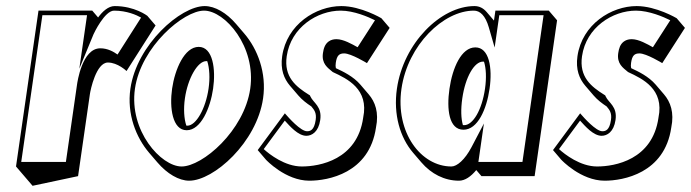

<svg xmlns="http://www.w3.org/2000/svg" viewBox="-20 -548 2275 632"><path d="M32.7 0 60 31.8 87.2 63.6 237 31.8 275.9 -238.2C277.7 -251.2 296.3 -342.2 335.2 -342.2C367.6 -342.2 396.5 -314.2 396.5 -314.2L492.1 -464.2L464.9 -496C464.9 -496 423.5 -528 357.5 -528C336.4 -528 317.4 -510.2 302.9 -490.5L283.7 -513H106.7ZM49.9 -15 119.5 -498H266.5L241.1 -321.8L287.8 -435.1C289.4 -439 324.8 -513 355.4 -513C397.5 -513 429.6 -498.5 444.4 -490.1L366.9 -368.5C353.9 -377.7 334.5 -389 310.1 -389C250 -389 234.6 -276.4 233.6 -270L196.9 -15Z M409.2 -256C397.2 -172.6 427.7 -95.6 470.9 -45.1L498.2 -13.3C530.1 24 569 46.8 602.7 46.8C683.6 46.8 825.1 -79.2 846 -224.2C858.1 -308.4 827.8 -386.5 784.4 -437.2L757.1 -469.1C725.8 -505.7 687.6 -528 653.7 -528C574.4 -528 430.1 -401 409.2 -256ZM662.2 -346.6C669.6 -323.9 671.6 -291.2 666.5 -256.3C657.1 -191 625.6 -134.3 596.7 -134.3C595.5 -134.3 594.4 -134.4 593.3 -134.6C585.8 -157.2 583.7 -189.6 588.7 -224.5C598.1 -289.7 630.3 -346.9 659.1 -346.8C660.2 -346.8 661.2 -346.8 662.2 -346.6ZM546.5 -256.3C537.4 -193 547.5 -119.3 594.5 -119.3C641.7 -119.3 672.5 -193.3 681.5 -256.3C690.6 -319.3 681.2 -393.7 634.1 -393.7C586.9 -393.7 555.6 -319.3 546.5 -256.3ZM424.2 -256C444.2 -394.5 584.3 -513 651.6 -513C720.4 -513 823.7 -394.7 803.7 -256C783.7 -117.4 646.5 0 577.7 0C510.2 0 404.3 -117.5 424.2 -256Z M1103.6 -528C1020.3 -528 924 -468 908.8 -363C902.5 -319.2 914.9 -288.7 934.7 -265.5L962 -233.7C974.3 -219.3 989.5 -207.8 1004.8 -197.7C1014.5 -186.1 1022.5 -176.3 1019.1 -153C1014.2 -119 1001.1 -116 990.6 -116C969.5 -116 929.5 -161.3 919.8 -172.5C918.5 -174.1 917.7 -175 917.7 -175L828.3 -54L855.5 -22.2C855.5 -22.2 919.6 46.8 998.5 46.8C1058.9 46.8 1195.8 22.8 1217.6 -128.2C1227.9 -177.9 1214.9 -212.6 1193.5 -237.6L1166.3 -269.4C1142.8 -296.8 1109.2 -312.6 1085.6 -323.6C1084.4 -328.5 1084.2 -334.2 1085.3 -341.2C1088.7 -365.2 1096.5 -372.2 1112.9 -372.2C1135.7 -372.2 1187.9 -340.2 1187.9 -340.2L1262.6 -456.2L1235.4 -488C1235.4 -488 1168.1 -528 1103.6 -528ZM1101.4 -513C1144.8 -513 1193.1 -492 1214.3 -481.3L1157.1 -392.5C1139.2 -402.5 1110.6 -419 1087.8 -419C1079.7 -419 1070.4 -417.7 1061.8 -411.5C1049.1 -402.2 1045.2 -388 1043 -373C1038 -338.2 1059 -324.6 1074 -312L1075.2 -311L1076.7 -310.2C1122.7 -288.8 1195.1 -254.8 1175.5 -161L1175.4 -160.5L1175.4 -160C1155.5 -22 1032.2 0 973.4 0C918.1 0 867 -39.9 848.1 -57.2L917.4 -151C933.7 -133.2 961.1 -101 988.4 -101C1006.2 -101 1028.4 -113.6 1034.1 -153C1040.6 -197.9 1011.6 -208.8 1001.6 -230.7L1000.1 -234.1L997 -236C954.2 -262.8 913.9 -294.4 923.8 -363C937.5 -458.2 1024.7 -513 1101.4 -513Z M1286.5 -256C1274.2 -170.8 1297.1 -95 1339.6 -45.4L1366.9 -13.6C1399.2 24.2 1442.9 46.8 1490.9 46.8C1510.5 46.8 1530.2 33.2 1547.7 11.8L1564.8 31.8H1739.8L1813.7 -481.2L1786.5 -513H1610.7L1606 -480.3L1581.6 -508.8C1570.8 -521.3 1557.6 -528 1541.9 -528C1430.7 -528 1308.1 -406 1286.5 -256ZM1573.2 -344.9C1580 -323.5 1581.7 -292.5 1576.5 -256C1566.4 -186 1536.9 -136 1507.8 -136C1506.4 -136 1505 -136.1 1503.7 -136.3C1497.5 -157.7 1496.5 -188.3 1501.7 -224.2C1511.9 -295.2 1541.5 -345.2 1569.8 -345.2C1571 -345.2 1572.1 -345.1 1573.2 -344.9ZM1545.8 -57.2 1545.1 -58H1545.9ZM1301.5 -256C1322.3 -400.2 1439.7 -513 1539.8 -513C1559.8 -513 1577.7 -497.2 1589 -458L1608.2 -391.5L1623.5 -498H1769.3L1699.7 -15H1554.7L1572.9 -141.5L1531.9 -63.3C1510.2 -22.2 1484.3 0 1465.9 0C1365.7 0 1280.7 -111.8 1301.5 -256ZM1459.5 -256C1449.7 -188.4 1457.6 -121 1505.6 -121C1552.4 -121 1581.7 -188.1 1591.5 -256C1601.4 -325.1 1590.2 -392 1544.7 -392C1498.6 -392 1469.4 -324.7 1459.5 -256Z M2075.6 -528C1992.3 -528 1896 -468 1880.8 -363C1874.5 -319.2 1886.9 -288.7 1906.7 -265.5L1934 -233.7C1946.3 -219.3 1961.5 -207.8 1976.8 -197.7C1986.5 -186.1 1994.5 -176.3 1991.1 -153C1986.2 -119 1973.1 -116 1962.6 -116C1941.5 -116 1901.5 -161.3 1891.8 -172.5C1890.5 -174.1 1889.7 -175 1889.7 -175L1800.3 -54L1827.5 -22.2C1827.5 -22.2 1891.6 46.8 1970.5 46.8C2030.9 46.8 2167.8 22.8 2189.6 -128.2C2199.9 -177.9 2186.9 -212.6 2165.5 -237.6L2138.3 -269.4C2114.8 -296.8 2081.2 -312.6 2057.6 -323.6C2056.4 -328.5 2056.2 -334.2 2057.3 -341.2C2060.7 -365.2 2068.5 -372.2 2084.9 -372.2C2107.7 -372.2 2159.9 -340.2 2159.9 -340.2L2234.6 -456.2L2207.4 -488C2207.4 -488 2140.1 -528 2075.6 -528ZM2073.4 -513C2116.8 -513 2165.1 -492 2186.3 -481.3L2129.1 -392.5C2111.2 -402.5 2082.6 -419 2059.8 -419C2051.7 -419 2042.4 -417.7 2033.8 -411.5C2021.1 -402.2 2017.2 -388 2015 -373C2010 -338.2 2031 -324.6 2046 -312L2047.2 -311L2048.7 -310.2C2094.7 -288.8 2167.1 -254.8 2147.5 -161L2147.4 -160.5L2147.4 -160C2127.5 -22 2004.2 0 1945.4 0C1890.1 0 1839 -39.9 1820.1 -57.2L1889.4 -151C1905.7 -133.2 1933.1 -101 1960.4 -101C1978.2 -101 2000.4 -113.6 2006.1 -153C2012.6 -197.9 1983.6 -208.8 1973.6 -230.7L1972.1 -234.1L1969 -236C1926.2 -262.8 1885.9 -294.4 1895.8 -363C1909.5 -458.2 1996.7 -513 2073.4 -513Z"/></svg>

Font: Blink
Style: 3DObl
Weight: 400
Designer: Mew Too
Foundry: Cannot Into Space Fonts
Version: Version 001.000